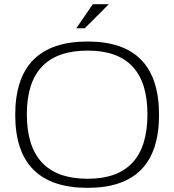

<svg xmlns="http://www.w3.org/2000/svg" viewBox="-20 -904 843 929"><path d="M404.3 -39.1Q693.4 -39.1 693.4 -351.1Q693.4 -659.2 404.3 -659.2Q109.9 -659.2 109.9 -351.1Q109.9 -39.1 404.3 -39.1ZM53.7 -348.1Q53.7 -703.1 404.3 -703.1Q749.5 -703.1 749.5 -348.1Q749.5 4.9 404.3 4.9Q53.7 4.9 53.7 -348.1ZM429.2 -883.8H506.8L390.1 -767.1H349.1Z"/></svg>

Font: Voltera Light
Style: Light
Weight: 300
Designer: Bernd Montag
Version: Version 1.301